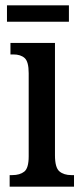

<svg xmlns="http://www.w3.org/2000/svg" viewBox="-20 -696 308 716"><path d="M16 0V-43H26Q54 -43 70.5 -56Q87 -69 87 -113V-423Q87 -466 72 -479.5Q57 -493 30 -493H19V-536H185V-117Q185 -71 201.5 -57Q218 -43 246 -43H256V0ZM6 -615V-676H237V-615Z"/></svg>

Font: Noto Serif Thai ExtraCondensed Medium
Style: Regular
Weight: 500
Width: 2
Designer: Monotype Design Team
Foundry: Monotype Imaging Inc.
Version: Version 2.002; ttfautohint (v1.8.4.7-5d5b)